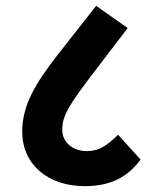

<svg xmlns="http://www.w3.org/2000/svg" viewBox="-20 -645 513 657"><path d="M270 -8C362 -8 419 -42 461 -99L384 -184C345 -146 318 -128 278 -128C227 -128 193 -159 193 -201C193 -249 217 -286 290 -383L417 -549L309 -625L177 -457C103 -362 56 -286 56 -195C56 -82 144 -8 270 -8Z"/></svg>

Font: Noto Sans Devanagari ExtraCondensed ExtraBold
Style: Regular
Weight: 800
Width: 2
Designer: Jelle Bosma - Monotype Design Team
Foundry: Monotype Imaging Inc.
Version: Version 2.004